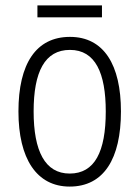

<svg xmlns="http://www.w3.org/2000/svg" viewBox="-20 -771 514 708"><path d="M356 -751H118V-707H356ZM426 -360C426 -532 363 -635 238 -635C113 -635 48 -536 48 -360C48 -186 115 -83 237 -83C363 -83 426 -186 426 -360ZM104 -360C104 -506 145 -587 238 -587C332 -587 370 -501 370 -360C370 -211 329 -131 237 -131C146 -131 104 -214 104 -360Z"/></svg>

Font: Noto Sans Kannada UI Condensed Light
Style: Regular
Weight: 300
Width: 3
Designer: Jelle Bosma - Monotype Design Team
Foundry: Monotype Imaging Inc.
Version: Version 2.005